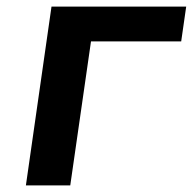

<svg xmlns="http://www.w3.org/2000/svg" viewBox="-20 -559 582 579"><path d="M191.9 0 254.4 -434.1H526.4L541.5 -539.1H135.3L58.1 0Z"/></svg>

Font: Winston SemiBold
Style: Italic
Weight: 600
Italic angle: -8.13011°
Designer: Vernon Adams, Kim Jin-seong, David Berlow, Cristiano Sobral
Foundry: The Winston Project Authors
Version: Version 3.004